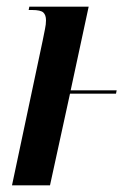

<svg xmlns="http://www.w3.org/2000/svg" viewBox="-20 -556 415 576"><path d="M108 -434Q112 -455 115 -469Q118 -483 118 -495Q118 -511 110 -518.5Q102 -526 76 -526H66L68 -536H246L192 -285H330L328 -275H190L130 0H16Z"/></svg>

Font: Noto Serif Display ExtraCondensed SemiBold
Style: Italic
Weight: 600
Width: 2
Italic angle: -12°
Designer: Monotype Design Team
Foundry: Monotype Imaging Inc.
Version: Version 2.009